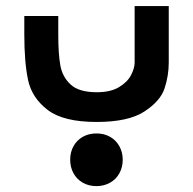

<svg xmlns="http://www.w3.org/2000/svg" viewBox="-20 -404 640 636"><path d="M60.5 -291V-351H173V-289.5Q173 -226 179.8 -187.8Q186.5 -149.5 214 -124Q241.5 -98.5 300.5 -98.5Q346.5 -98.5 374.5 -115.5Q402.5 -132.5 414.2 -155.5Q426 -178.5 426 -197V-384H539V-197Q539 -153.5 525.2 -111.5Q511.5 -69.5 458.5 -34.8Q405.5 0 300 0Q190 0 138 -39.8Q86 -79.5 73.2 -138Q60.5 -196.5 60.5 -291ZM212.5 125Q212.5 100 223.5 80.2Q234.5 60.5 254.2 49.2Q274 38 299.5 38Q324.5 38 344.2 49Q364 60 375.2 80Q386.5 100 386.5 125Q386.5 150 375.5 170Q364.5 190 344.5 201.2Q324.5 212.5 299.5 212.5Q274 212.5 254.2 201.2Q234.5 190 223.5 170Q212.5 150 212.5 125Z"/></svg>

Font: JuliaMono ExtraBold
Style: Italic
Weight: 800
Italic angle: -9°
Monospace: yes
Designer: cormullion
Foundry: corm
Version: Version 0.057; ttfautohint (v1.8.4)